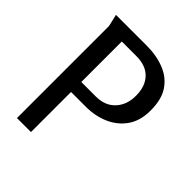

<svg xmlns="http://www.w3.org/2000/svg" viewBox="-202 -854 979 979"><g transform="rotate(45 287.5 -364.5)"><path d="M67 -729H288Q360 -729 416.5 -706.5Q473 -684 505 -636.5Q537 -589 537 -509Q537 -435 503 -386.5Q469 -338 413 -313.5Q357 -289 289 -289H183V0H82V-664ZM184 -654V-362H288Q355 -362 393 -403Q431 -444 431 -509Q431 -577 394.5 -615.5Q358 -654 289 -654Z"/></g></svg>

Font: Rosario Medium
Style: Regular
Weight: 500
Version: Version 1.201